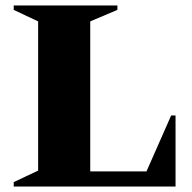

<svg xmlns="http://www.w3.org/2000/svg" viewBox="-20 -680 700 700"><path d="M30 0V-16L119 -58V-602L30 -644V-660H408V-644L309 -602V-55H514L604 -259H620V0Z"/></svg>

Font: Spectral ExtraBold
Style: Regular
Weight: 800
Designer: Jean-Baptiste Levee
Foundry: Production Type
Version: Version 2.001